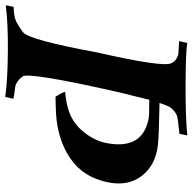

<svg xmlns="http://www.w3.org/2000/svg" viewBox="-44 -712 735 733"><g transform="rotate(90 323.5 -345.5)"><path d="M309 -227Q321 -227 352 -233Q415 -245 455 -290.5Q495 -336 504 -389Q525 -508 434 -539Q425 -542 419.5 -543.5Q414 -545 406 -546Q398 -547 392.5 -547Q387 -547 370 -547.5Q353 -548 338 -548Q335 -536 310 -435Q231 -87 249 -64Q259 -51 269 -44.5Q279 -38 286 -36.5Q293 -35 307.5 -33.5Q322 -32 334 -29L327 2Q266 -7 155 -8Q44 -9 -23 0L-17 -30Q17 -31 33.5 -37.5Q50 -44 80 -66Q109 -88 157 -348Q215 -602 198 -633Q192 -645 181.5 -651.5Q171 -658 162 -659Q153 -660 137.5 -660.5Q122 -661 114 -662L121 -693Q151 -687 277.5 -686.5Q404 -686 474 -693L468 -663Q415 -658 400.5 -654Q386 -650 370 -632Q362 -623 350 -587Q468 -585 509 -581Q586 -573 627.5 -520.5Q669 -468 653 -390Q634 -296 562.5 -247Q491 -198 391 -192Q353 -190 326 -190Q325 -192 322.5 -196Q320 -200 315.5 -208Q311 -216 309 -221.5Q307 -227 309 -227Z"/></g></svg>

Font: GFS Artemisia
Style: Bold Italic
Weight: 700
Italic angle: -12°
Designer: Designed by Takis Katsoulidis and George D. Matthiopoulos.
Foundry: Designed by Takis Katsoulidis and George D. Matthiopoulos.
Version: Version 1.0